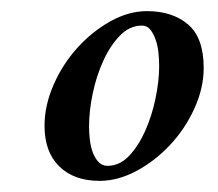

<svg xmlns="http://www.w3.org/2000/svg" viewBox="-20 -577 392 345"><path d="M235 -531Q213 -531 195.5 -513Q178 -495 165.5 -467.5Q153 -440 146.5 -408.5Q140 -377 140 -350Q140 -338 141.5 -325.5Q143 -313 147 -302.5Q151 -292 157.5 -285.5Q164 -279 173 -279Q195 -279 212 -297Q229 -315 241 -342Q253 -369 259.5 -400.5Q266 -432 266 -458Q266 -471 264.5 -484Q263 -497 259 -507.5Q255 -518 249.5 -524.5Q244 -531 235 -531ZM244 -557Q290 -557 318 -533Q346 -509 346 -455Q346 -419 329.5 -382.5Q313 -346 286 -317Q259 -288 225.5 -270Q192 -252 159 -252Q113 -252 86.5 -278Q60 -304 60 -351Q60 -387 76 -424Q92 -461 118.5 -490.5Q145 -520 178 -538.5Q211 -557 244 -557Z"/></svg>

Font: Vermiglione SemiBold
Style: Italic
Weight: 600
Italic angle: -11°
Version: Version 1.000